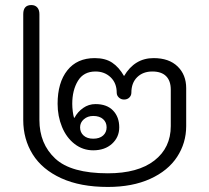

<svg xmlns="http://www.w3.org/2000/svg" viewBox="-20 -730 826 760"><path d="M72 -255V-674Q72 -710 104 -710Q119 -710 127.5 -700.5Q136 -691 136 -674V-255Q136 -161 198.5 -102.5Q261 -44 407 -44Q526 -44 591 -94.5Q656 -145 656 -231V-375Q656 -410 637.5 -428.5Q619 -447 583 -447Q546 -447 523 -424.5Q500 -402 500 -363Q500 -352 492 -344Q484 -336 471 -336Q459 -336 450.5 -344Q442 -352 442 -363Q442 -401 418 -424Q394 -447 358 -447Q311 -447 288.5 -410Q266 -373 266 -319Q266 -305 268 -289Q270 -273 273 -264H275Q287 -287 309 -302.5Q331 -318 358 -318Q403 -318 427.5 -292.5Q452 -267 452 -226Q452 -187 423.5 -161Q395 -135 349 -135Q308 -135 275.5 -160Q243 -185 225.5 -227.5Q208 -270 208 -319Q208 -403 246.5 -451.5Q285 -500 355 -500Q397 -500 424 -482Q451 -464 471 -429Q513 -500 588 -500Q649 -500 683 -467Q717 -434 717 -381V-231Q717 -164 681 -109Q645 -54 574.5 -22Q504 10 407 10Q298 10 222.5 -24.5Q147 -59 109.5 -119Q72 -179 72 -255ZM402 -226Q402 -246 388 -258.5Q374 -271 349 -271Q327 -271 312 -258Q297 -245 297 -226Q297 -206 311 -193.5Q325 -181 349 -181Q374 -181 388 -193.5Q402 -206 402 -226Z"/></svg>

Font: Kodchasan Light
Style: Regular
Weight: 300
Version: Version 1.000; ttfautohint (v1.6)